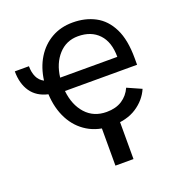

<svg xmlns="http://www.w3.org/2000/svg" viewBox="-137 -663 899 980"><g transform="rotate(-20 312.5 -172.5)"><path d="M375 11.4Q300.4 11.4 245.9 -21.7Q191.4 -54.7 160.5 -113.6Q129.6 -172.6 125.7 -250.4Q65 -264.2 34.6 -308.2Q4.3 -352.3 4.3 -419H81Q81 -385.7 92.3 -361Q103.7 -336.3 128.2 -323.5Q137.1 -391.7 168.7 -443.2Q200.3 -494.7 250.7 -523.6Q301.1 -552.6 366.5 -552.6Q434.7 -552.6 487.9 -524.3Q541.2 -496.1 571.7 -434.5Q602.3 -372.9 602.3 -272.7V-237.2H210.6Q218.8 -159.1 261.9 -111.5Q305 -63.9 375 -63.9Q425.1 -63.9 459 -85.9Q492.9 -108 509.9 -146.3L586.6 -112.2Q563.2 -57.9 510.1 -23.3Q457 11.4 375 11.4ZM367.9 -477.3Q304 -477.3 261.9 -430.8Q219.8 -384.2 210.9 -309.7H521.3Q521.3 -390.6 480.3 -433.9Q439.3 -477.3 367.9 -477.3ZM420.5 -45.5V208.8H322.4V-45.5Z"/></g></svg>

Font: Interface
Style: Regular
Weight: 400
Designer: Rasmus Andersson
Foundry: rsms
Version: Version 1.8